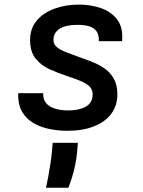

<svg xmlns="http://www.w3.org/2000/svg" viewBox="-20 -576 640 858"><path d="M281 8.5Q243 8.5 203.5 1Q164 -6.5 131.2 -25Q98.5 -43.5 79 -76.2Q59.5 -109 61.5 -159.5H173Q172 -131 186.8 -114.2Q201.5 -97.5 227.5 -90Q253.5 -82.5 285.5 -82.5Q333 -82.5 363.5 -99.5Q394 -116.5 394 -154Q394 -174 382.2 -187.2Q370.5 -200.5 346.2 -211.5Q322 -222.5 284.5 -234.5Q240 -249 201.2 -266.8Q162.5 -284.5 138.5 -315Q114.5 -345.5 114.5 -397Q114.5 -448.5 144 -483.8Q173.5 -519 223.2 -537.2Q273 -555.5 333.5 -555.5Q385 -555.5 431 -539.8Q477 -524 504 -488.2Q531 -452.5 525.5 -392H421.5Q423 -418.5 412.5 -434.5Q402 -450.5 380.8 -457.8Q359.5 -465 327 -465Q273 -465 246 -447.2Q219 -429.5 219 -397Q219 -378.5 233.2 -366Q247.5 -353.5 275.2 -342.8Q303 -332 343 -317.5Q366.5 -309.5 394.2 -298.5Q422 -287.5 447 -270.2Q472 -253 488.2 -225Q504.5 -197 504.5 -154Q504.5 -104.5 477.5 -68Q450.5 -31.5 400.2 -11.5Q350 8.5 281 8.5ZM185.5 263Q190 244 195.5 214.2Q201 184.5 205.8 152.5Q210.5 120.5 212.5 95.5L215.5 62H328L324.5 104Q322 133 315.8 162.2Q309.5 191.5 301.5 217.5Q293.5 243.5 285.5 263Z"/></svg>

Font: Spline Sans Mono Medium
Style: Italic
Weight: 500
Italic angle: -4°
Monospace: yes
Designer: Eben Sorkin, Mirko Velimirovic
Foundry: Sorkin Type
Version: Version 1.004